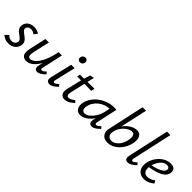

<svg xmlns="http://www.w3.org/2000/svg" viewBox="173 -1736 2771 2771"><g transform="rotate(45 1559.0 -350.5)"><path d="M126 9Q82 9 50.5 -6.5Q19 -22 1 -39L50 -88Q62 -73 85.5 -61Q109 -49 137 -49Q167 -49 186.5 -65.5Q206 -82 211 -104Q216 -129 202 -147Q188 -165 165 -181Q142 -197 119.5 -216Q97 -235 85.5 -261.5Q74 -288 82 -326Q92 -372 130.5 -398.5Q169 -425 224 -425Q258 -425 284.5 -416Q311 -407 331 -394L289 -340Q277 -354 257 -362Q237 -370 215 -370Q185 -370 167.5 -356.5Q150 -343 146 -323Q141 -301 155.5 -283.5Q170 -266 193 -250Q216 -234 239 -214.5Q262 -195 274.5 -168Q287 -141 278 -101Q267 -54 227.5 -22.5Q188 9 126 9Z M487 7Q465 7 445.5 -1Q426 -9 412.5 -26.5Q399 -44 395.5 -75Q392 -106 402 -152L461 -416H532L474 -160Q463 -111 470 -83Q477 -55 509 -55Q534 -55 565 -75.5Q596 -96 626.5 -139Q657 -182 684 -250.5Q711 -319 730 -416H771Q748 -302 715 -221.5Q682 -141 644 -90.5Q606 -40 566 -16.5Q526 7 487 7ZM707 6Q690 6 677.5 -3.5Q665 -13 661 -31Q657 -49 663 -77L738 -416H797L727 -97Q723 -76 725.5 -66.5Q728 -57 742 -57Q756 -57 771.5 -67.5Q787 -78 808 -97L832 -66Q799 -31 767.5 -12.5Q736 6 707 6Z M960 6Q940 6 925.5 -3Q911 -12 906 -30.5Q901 -49 907 -79L987 -416H1057L982 -97Q978 -78 981 -67.5Q984 -57 998 -57Q1012 -57 1027 -67.5Q1042 -78 1063 -97L1087 -66Q1054 -32 1022 -13Q990 6 960 6ZM1050 -530Q1033 -530 1021.5 -537.5Q1010 -545 1005.5 -558.5Q1001 -572 1004 -588Q1008 -608 1023 -621.5Q1038 -635 1060 -635Q1077 -635 1088 -627.5Q1099 -620 1104 -606.5Q1109 -593 1106 -576Q1102 -555 1087 -542.5Q1072 -530 1050 -530Z M1271 8Q1224 8 1200.5 -26.5Q1177 -61 1191 -124L1253 -383L1290 -501L1353 -514L1264 -131Q1255 -91 1263.5 -71Q1272 -51 1297 -51Q1316 -51 1340 -63Q1364 -75 1391 -97L1418 -67Q1380 -29 1342 -10.5Q1304 8 1271 8ZM1167 -358 1178 -404 1470 -409 1457 -354Z M1590 7Q1530 7 1505.5 -37Q1481 -81 1493 -143Q1504 -200 1538 -250Q1572 -300 1622.5 -338Q1673 -376 1733.5 -398Q1794 -420 1859 -420Q1875 -420 1886.5 -418.5Q1898 -417 1908 -416L1838 -97Q1830 -55 1855 -55Q1869 -55 1886 -66.5Q1903 -78 1923 -97L1947 -66Q1911 -31 1882 -12.5Q1853 6 1825 6Q1805 6 1790.5 -3Q1776 -12 1771.5 -30Q1767 -48 1773 -77L1810 -243L1851 -277Q1838 -218 1811 -167Q1784 -116 1748 -76.5Q1712 -37 1671 -15Q1630 7 1590 7ZM1618 -55Q1648 -55 1678 -74Q1708 -93 1735 -125.5Q1762 -158 1782 -198Q1802 -238 1810 -278L1833 -386L1871 -356Q1863 -358 1854 -358.5Q1845 -359 1837 -359Q1787 -359 1742 -343Q1697 -327 1661 -298Q1625 -269 1600 -230Q1575 -191 1567 -143Q1559 -98 1574.5 -76.5Q1590 -55 1618 -55Z M2149 10Q2102 10 2071 -10.5Q2040 -31 2028 -66.5Q2016 -102 2026 -147L2149 -711H2220L2128 -299Q2154 -335 2187.5 -363Q2221 -391 2257 -406Q2293 -421 2327 -421Q2373 -421 2396.5 -395Q2420 -369 2424.5 -326.5Q2429 -284 2416 -234Q2398 -164 2357.5 -108.5Q2317 -53 2263 -21.5Q2209 10 2149 10ZM2097 -157Q2089 -123 2096.5 -99Q2104 -75 2123.5 -62Q2143 -49 2171 -49Q2207 -49 2239 -69.5Q2271 -90 2296.5 -127Q2322 -164 2335 -214Q2345 -249 2345.5 -281.5Q2346 -314 2333 -335Q2320 -356 2290 -356Q2265 -356 2235.5 -341.5Q2206 -327 2178 -301.5Q2150 -276 2129 -243Q2108 -210 2100 -172Z M2559 6Q2538 6 2524 -2.5Q2510 -11 2505.5 -29.5Q2501 -48 2507 -77L2647 -711H2717L2581 -97Q2577 -78 2580 -67.5Q2583 -57 2597 -57Q2611 -57 2626 -67.5Q2641 -78 2662 -97L2687 -66Q2653 -32 2621 -13Q2589 6 2559 6Z M2893 10Q2840 10 2804.5 -15.5Q2769 -41 2756 -86.5Q2743 -132 2756 -192Q2770 -255 2808 -308Q2846 -361 2899.5 -393Q2953 -425 3013 -425Q3054 -425 3076 -410.5Q3098 -396 3104.5 -372Q3111 -348 3105 -321Q3096 -275 3054.5 -243.5Q3013 -212 2950 -192Q2887 -172 2812 -162L2815 -207Q2878 -217 2926 -234Q2974 -251 3003 -272.5Q3032 -294 3038 -318Q3040 -327 3038 -339.5Q3036 -352 3025 -361.5Q3014 -371 2989 -371Q2950 -371 2917.5 -346Q2885 -321 2862.5 -281Q2840 -241 2829 -197Q2819 -153 2824 -119Q2829 -85 2850.5 -66.5Q2872 -48 2908 -48Q2933 -48 2963.5 -58.5Q2994 -69 3023 -94L3049 -55Q3027 -35 3001 -20Q2975 -5 2948 2.5Q2921 10 2893 10Z"/></g></svg>

Font: Ysabeau Infant Medium
Style: Italic
Weight: 500
Italic angle: -12°
Designer: Christian Thalmann (Catharsis Fonts)
Version: Version 2.001;gftools[0.9.30]; featfreeze: ss01,ss02,lnum